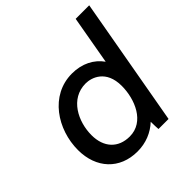

<svg xmlns="http://www.w3.org/2000/svg" viewBox="-193 -863 1013 1013"><g transform="rotate(-45 313.0 -357.0)"><path d="M423 0H498L626 -720H525L477 -448C441 -499 382 -530 307 -530C144 -530 44 -375 44 -222C44 -86 129 6 261 6C325 6 379 -17 421 -56C421 -33 422 -11 423 0ZM321 -442C365 -442 447 -416 447 -298C447 -199 398 -79 288 -79C203 -79 150 -135 150 -227C150 -327 206 -442 321 -442Z"/></g></svg>

Font: Fixel Text 20240404 Medium
Style: Italic
Weight: 500
Width: 4
Italic angle: -10°
Designer: AlfaBravo + MacPaw
Foundry: Kyrylo Tkachov, Marchela Mozhyna, Serhii Makarenko, Maria Weinstein, Zakhar Kryvoshyya
Version: Version 1.211;Glyphs 3.2 (3225)